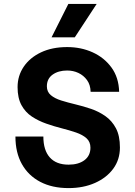

<svg xmlns="http://www.w3.org/2000/svg" viewBox="-20 -951 690 983"><path d="M331 12Q247 12 186 -20Q125 -52 92 -111Q59 -170 59 -252H202Q202 -182 235 -145Q268 -108 331 -108Q382 -108 412.5 -131Q443 -154 443 -195Q443 -225 423 -243Q403 -261 369.5 -272.5Q336 -284 296.5 -294Q257 -304 217 -318Q177 -332 143.5 -354Q110 -376 90 -412.5Q70 -449 70 -505Q70 -563 101.5 -609.5Q133 -656 190 -683Q247 -710 324 -710Q395 -710 454.5 -683Q514 -656 551 -605Q588 -554 590 -481H444Q443 -517 425.5 -541Q408 -565 381.5 -577.5Q355 -590 324 -590Q279 -590 249.5 -569Q220 -548 220 -509Q220 -481 240 -464Q260 -447 293.5 -436.5Q327 -426 367 -416.5Q407 -407 446.5 -393.5Q486 -380 519.5 -356.5Q553 -333 573.5 -294.5Q594 -256 594 -196Q594 -134 560 -87.5Q526 -41 466.5 -14.5Q407 12 331 12ZM244 -760 330 -931H475L363 -760Z"/></svg>

Font: Azeret Mono SemiBold
Style: Regular
Weight: 600
Designer: Martin Vácha
Foundry: Displaay
Version: Version 1.002